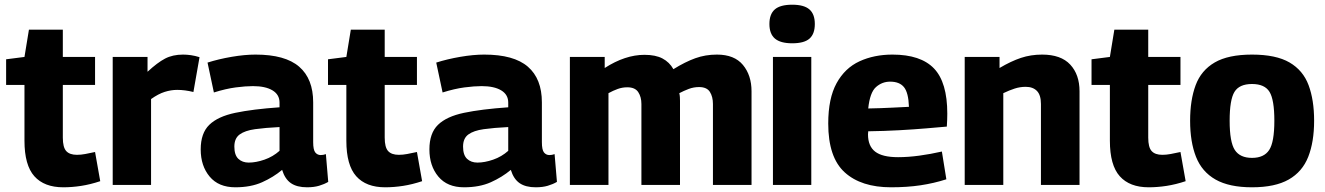

<svg xmlns="http://www.w3.org/2000/svg" viewBox="-20 -786 5632 816"><path d="M249 10Q168 10 126 -37Q84 -84 84 -188V-425H6V-534L84 -544L103 -660H247V-544H384V-425H247V-201Q247 -160 261.5 -144Q276 -128 307 -128Q324 -128 342.5 -131.5Q361 -135 384 -140L406 -16Q364 -2 325 4Q286 10 249 10Z M607 -544V-481Q649 -520 681.5 -537Q714 -554 758 -554Q774 -554 791.5 -551.5Q809 -549 828 -543L802 -395Q766 -404 733 -404Q707 -404 680 -395.5Q653 -387 622 -365V0H459V-544Z M833 -151Q833 -220 869.5 -255.5Q906 -291 980 -306.5Q1054 -322 1168 -330V-350Q1168 -384 1138 -402Q1108 -420 1055 -420Q1024 -420 982 -414.5Q940 -409 889 -393L862 -520Q909 -535 964.5 -544.5Q1020 -554 1066 -554Q1192 -554 1251.5 -502.5Q1311 -451 1311 -351V-182Q1311 -149 1320 -138Q1329 -127 1343 -127Q1348 -127 1354 -128Q1360 -129 1365 -131L1375 -13Q1358 -3 1336 3.5Q1314 10 1285 10Q1242 10 1216.5 -7.5Q1191 -25 1179 -64Q1142 -33 1094 -11.5Q1046 10 980 10Q909 10 871 -35.5Q833 -81 833 -151ZM976 -163Q976 -127 993 -111Q1010 -95 1037 -95Q1068 -95 1104 -107.5Q1140 -120 1168 -145V-246Q1107 -243 1064 -237Q1021 -231 998.5 -214.5Q976 -198 976 -163Z M1617 10Q1536 10 1494 -37Q1452 -84 1452 -188V-425H1374V-534L1452 -544L1471 -660H1615V-544H1752V-425H1615V-201Q1615 -160 1629.5 -144Q1644 -128 1675 -128Q1692 -128 1710.5 -131.5Q1729 -135 1752 -140L1774 -16Q1732 -2 1693 4Q1654 10 1617 10Z M1805 -151Q1805 -220 1841.5 -255.5Q1878 -291 1952 -306.5Q2026 -322 2140 -330V-350Q2140 -384 2110 -402Q2080 -420 2027 -420Q1996 -420 1954 -414.5Q1912 -409 1861 -393L1834 -520Q1881 -535 1936.5 -544.5Q1992 -554 2038 -554Q2164 -554 2223.5 -502.5Q2283 -451 2283 -351V-182Q2283 -149 2292 -138Q2301 -127 2315 -127Q2320 -127 2326 -128Q2332 -129 2337 -131L2347 -13Q2330 -3 2308 3.5Q2286 10 2257 10Q2214 10 2188.5 -7.5Q2163 -25 2151 -64Q2114 -33 2066 -11.5Q2018 10 1952 10Q1881 10 1843 -35.5Q1805 -81 1805 -151ZM1948 -163Q1948 -127 1965 -111Q1982 -95 2009 -95Q2040 -95 2076 -107.5Q2112 -120 2140 -145V-246Q2079 -243 2036 -237Q1993 -231 1970.5 -214.5Q1948 -198 1948 -163Z M2402 0V-544H2550V-497Q2637 -553 2719 -553Q2766 -553 2795.5 -537.5Q2825 -522 2842 -492Q2892 -523 2935 -538.5Q2978 -554 3027 -554Q3101 -554 3137.5 -510Q3174 -466 3174 -398V0H3010V-344Q3010 -375 2997 -395.5Q2984 -416 2951 -416Q2928 -416 2907 -408Q2886 -400 2867 -390Q2869 -382 2869.5 -373.5Q2870 -365 2870 -357V0H2706V-344Q2706 -374 2692.5 -394.5Q2679 -415 2646 -415Q2625 -415 2605.5 -408Q2586 -401 2566 -390V0Z M3347 -602Q3297 -602 3273.5 -622Q3250 -642 3250 -684Q3250 -726 3273 -746Q3296 -766 3347 -766Q3397 -766 3420 -746Q3443 -726 3443 -684Q3443 -642 3420.5 -622Q3398 -602 3347 -602ZM3265 0V-544H3428V0Z M3767 10Q3640 10 3570 -53.5Q3500 -117 3500 -261Q3500 -368 3535.5 -432.5Q3571 -497 3633 -525.5Q3695 -554 3773 -554Q3893 -554 3949.5 -495Q4006 -436 4006 -303Q4006 -279 4004 -248Q3970 -245 3917.5 -240.5Q3865 -236 3801.5 -232.5Q3738 -229 3670 -228Q3669 -223 3669 -215Q3669 -165 3699.5 -141.5Q3730 -118 3797 -118Q3839 -118 3887 -124.5Q3935 -131 3983 -142L4002 -24Q3949 -7 3892 1.5Q3835 10 3767 10ZM3670 -325Q3724 -326 3772 -328.5Q3820 -331 3843 -332Q3841 -392 3822 -415.5Q3803 -439 3763 -439Q3729 -439 3703 -416Q3677 -393 3670 -325Z M4080 0V-544H4228V-497Q4277 -526 4319 -540Q4361 -554 4409 -554Q4489 -554 4528.5 -511.5Q4568 -469 4568 -398V0H4404V-344Q4404 -382 4387 -399.5Q4370 -417 4339 -417Q4315 -417 4292 -409.5Q4269 -402 4244 -390V0Z M4862 10Q4781 10 4739 -37Q4697 -84 4697 -188V-425H4619V-534L4697 -544L4716 -660H4860V-544H4997V-425H4860V-201Q4860 -160 4874.5 -144Q4889 -128 4920 -128Q4937 -128 4955.5 -131.5Q4974 -135 4997 -140L5019 -16Q4977 -2 4938 4Q4899 10 4862 10Z M5038 -273Q5038 -361 5061.5 -424Q5085 -487 5142.5 -520.5Q5200 -554 5301 -554Q5403 -554 5460.5 -520.5Q5518 -487 5541.5 -424Q5565 -361 5565 -273Q5565 -183 5540 -119.5Q5515 -56 5457 -23Q5399 10 5301 10Q5204 10 5146 -23Q5088 -56 5063 -119.5Q5038 -183 5038 -273ZM5206 -273Q5206 -182 5228 -148.5Q5250 -115 5301 -115Q5352 -115 5374 -148.5Q5396 -182 5396 -273Q5396 -362 5375.5 -395.5Q5355 -429 5301 -429Q5247 -429 5226.5 -395.5Q5206 -362 5206 -273Z"/></svg>

Font: Georama
Style: Bold
Weight: 700
Designer: Jean-Baptiste Levee
Foundry: Production Type
Version: Version 1.000